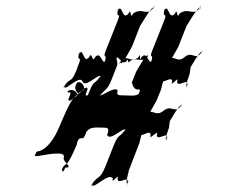

<svg xmlns="http://www.w3.org/2000/svg" viewBox="-20 -697 873 719"><path d="M368 -219C381 -219 392 -218 381 -192C391 -165 447 -226 451 -210C440 -183 461 -239 450 -213C425 -177 426 -200 406 -153C395 -126 385 -98 374 -72C353 -21 349 -44 323 -6C312 21 336 -30 325 -4C331 12 389 -54 403 -28C392 -1 431 -54 420 -28C421 -1 467 -45 457 -12C449 15 470 -41 459 -15C444 5 467 -70 461 -55L503 -164C497 -148 522 -227 507 -207C496 -180 516 -230 505 -204C498 -170 543 -218 544 -192C533 -165 578 -218 567 -192C567 -165 613 -210 603 -177C595 -150 616 -205 605 -179C590 -159 619 -235 613 -220L616 -244C614 -238 656 -317 660 -300C649 -273 670 -329 659 -303C635 -267 624 -308 592 -282C559 -255 548 -300 523 -264C512 -237 536 -288 525 -262C527 -244 570 -328 567 -322L584 -364C578 -348 603 -427 588 -407C577 -380 596 -431 585 -405C578 -371 624 -418 625 -392C614 -365 654 -418 643 -392C643 -365 690 -410 680 -377C672 -350 693 -405 682 -379C667 -359 696 -435 690 -420L694 -446C691 -439 734 -518 736 -500C725 -473 746 -528 735 -502C711 -466 702 -509 671 -483C640 -456 629 -502 605 -466C594 -439 617 -489 606 -463C608 -445 650 -527 647 -520L679 -601C679 -598 725 -682 731 -667C720 -640 741 -696 730 -670C703 -632 688 -672 652 -646C641 -619 646 -672 635 -646C612 -619 612 -681 597 -661C586 -634 606 -685 595 -659C588 -625 609 -656 594 -618C583 -591 562 -536 551 -510C536 -472 557 -501 547 -468C539 -441 561 -496 550 -470C535 -450 533 -509 510 -483C499 -456 510 -509 499 -483C467 -456 454 -501 429 -464C418 -437 442 -488 431 -462C435 -445 476 -528 474 -522L505 -601C505 -598 551 -682 557 -667C546 -640 567 -696 556 -670C529 -632 514 -672 478 -646C467 -619 472 -672 461 -646C438 -619 438 -681 423 -661C412 -634 432 -685 421 -659C414 -625 435 -656 420 -618C409 -591 388 -536 377 -510C362 -472 383 -501 373 -468C365 -441 387 -496 376 -470C361 -450 359 -509 336 -483C325 -456 325 -509 314 -483C292 -456 293 -518 278 -498C267 -471 286 -522 275 -496C268 -462 289 -493 274 -455C263 -428 276 -457 265 -431C245 -383 245 -410 220 -374C209 -347 232 -398 221 -372C223 -354 278 -418 289 -392C299 -365 354 -427 358 -410C347 -383 367 -438 356 -412C332 -376 333 -401 314 -353C303 -326 286 -283 301 -283C311 -272 309 -248 324 -268C335 -294 337 -297 350 -297C359 -304 336 -310 330 -325C336 -339 317 -340 304 -340C280 -340 260 -349 262 -373C269 -391 268 -389 280 -389C297 -382 295 -360 297 -364C303 -378 292 -353 280 -353C259 -333 238 -308 236 -326C247 -352 248 -351 233 -351C231 -360 260 -369 270 -343C279 -317 312 -324 312 -333C299 -333 297 -337 308 -363C306 -381 286 -354 263 -334C248 -334 214 -250 203 -224C182 -174 157 -142 128 -131C115 -131 116 -127 110 -113C120 -109 157 -122 195 -122C208 -122 225 -121 218 -103C223 -85 243 -77 235 -70C223 -70 225 -71 219 -57C209 -49 209 -71 227 -82C239 -82 282 -190 271 -164C265 -148 268 -172 279 -179C294 -179 293 -177 304 -204C319 -224 343 -219 368 -219ZM439 -340C426 -340 414 -340 421 -358C408 -376 359 -333 352 -340C359 -358 346 -319 353 -337C374 -365 382 -359 397 -397C404 -415 407 -422 414 -440C426 -469 415 -459 417 -483C424 -501 407 -462 414 -480C426 -491 435 -450 454 -468C461 -486 459 -450 466 -468C495 -486 513 -458 534 -486C541 -504 527 -471 534 -489C527 -497 492 -431 490 -429L473 -386C476 -392 474 -369 491 -362C504 -362 507 -364 500 -346C488 -335 464 -340 439 -340Z"/></svg>

Font: Hussar Przerywany
Style: Obl
Weight: 400
Foundry: Cannot Into Space Fonts
Version: Version 0.982